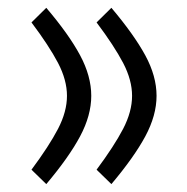

<svg xmlns="http://www.w3.org/2000/svg" viewBox="-20 -460 481 494"><path d="M228.5 -23.4Q273.9 -84.5 296.9 -128.7Q319.8 -172.9 319.8 -213.4Q319.8 -253.9 296.9 -297.9Q273.9 -341.8 228.5 -402.3L266.6 -439.9Q324.7 -371.1 353.8 -317.6Q382.8 -264.2 382.8 -213.4Q382.8 -163.1 353.8 -109.1Q324.7 -55.2 266.6 13.7ZM61 -23.4Q106.4 -84.5 129.4 -128.7Q152.3 -172.9 152.3 -213.4Q152.3 -253.9 129.4 -297.9Q106.4 -341.8 61 -402.3L99.1 -439.9Q157.2 -371.6 186 -317.9Q214.8 -264.2 214.8 -213.4Q214.8 -163.1 186 -109.1Q157.2 -55.2 99.1 13.7Z"/></svg>

Font: Vazirmatn RD UI Light
Style: Regular
Weight: 300
Designer: Saber Rastikerdar
Foundry: Saber Rastikerdar
Version: Version 33.003